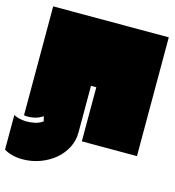

<svg xmlns="http://www.w3.org/2000/svg" viewBox="-138 -853 1111 1221"><g transform="rotate(15 417.0 -242.0)"><path d="M821 -737V45H458V-311H423V-3Q423 50 399 96.5Q375 143 334 177.5Q293 212 238 232.5Q183 253 121 253Q86 253 53.5 244.5Q21 236 0 222V-6Q22 6 46 10Q70 14 84 14Q112 14 140 8Q168 2 191 -15L183 -47Q158 -29 125 -22Q92 -15 60 -20V-737Z"/></g></svg>

Font: ChangwonDangamAsac Bold
Style: Regular
Weight: 700
Designer: Choi Chi-young, Lee Youngbeen, Kim Jungjin, Yoon Jihee, Han Dohee
Foundry: YoonDesign Inc.
Version: Version 1.010;Build 20210623